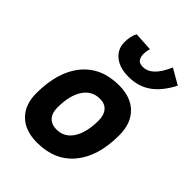

<svg xmlns="http://www.w3.org/2000/svg" viewBox="-230 -920 1045 1045"><g transform="rotate(45 293.0 -397.0)"><path d="M245.1 9.8Q153.8 9.8 102.8 -39.8Q51.8 -89.4 51.8 -177.7Q51.8 -342.8 127.9 -435.1Q204.1 -527.3 339.8 -527.3Q431.2 -527.3 482.2 -476.6Q533.2 -425.8 533.2 -335Q533.2 -172.4 457.1 -81.3Q381.1 9.8 245.1 9.8ZM268.5 -115.7Q329.1 -115.7 363 -168.2Q397 -220.7 397 -314Q397 -355.2 376.5 -378.5Q356.1 -401.9 318.8 -401.9Q257.2 -401.9 222.6 -349.5Q188 -297.1 188 -203.6Q188 -162.1 209.2 -138.9Q230.4 -115.7 268.5 -115.7ZM344.7 -595.7Q273.9 -595.7 234.1 -628.7Q194.3 -661.6 194.3 -713.9Q194.3 -734.4 198 -753.7Q201.7 -772.9 210.9 -791L320.3 -784.7Q315.4 -771 314.2 -760.3Q313 -749.5 313 -741.7Q313 -719.2 323 -704.1Q333 -689 360.4 -689Q395 -689 424.1 -716.6Q453.1 -744.1 478.5 -802.7L567.4 -751.5Q525.9 -671.4 471.7 -633.5Q417.5 -595.7 344.7 -595.7Z"/></g></svg>

Font: Cascadia Code PL
Style: Italic
Weight: 400
Italic angle: -10°
Monospace: yes
Designer: Aaron Bell
Foundry: Saja Typeworks
Version: Version 2404.023